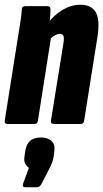

<svg xmlns="http://www.w3.org/2000/svg" viewBox="-20 -523 436 810"><path d="M208 0Q193 0 195 -14L248 -343Q251 -364 247.5 -372Q244 -380 232 -380Q223 -380 212.5 -374.5Q202 -369 191 -358L176 -419Q209 -461 245 -482Q281 -503 319 -503Q367 -503 385 -469.5Q403 -436 390 -360L335 -14Q333 0 321 0ZM13 0Q-2 0 0 -14L56 -368Q61 -401 66 -430.5Q71 -460 72 -484Q73 -497 86 -497H180Q193 -497 193 -484Q193 -468 191 -445Q189 -422 187 -403L196 -370L140 -14Q138 0 126 0ZM87 267Q73 267 77 253L102 185Q92 178 86 167Q80 156 84 132L87 113Q95 57 152 57Q181 57 197.5 72Q214 87 209 115L207 134Q205 148 200.5 161Q196 174 188 189L155 253Q147 267 137 267Z"/></svg>

Font: Sofia Sans Extra Condensed Black
Style: Italic
Weight: 900
Italic angle: -9°
Version: Version 4.100